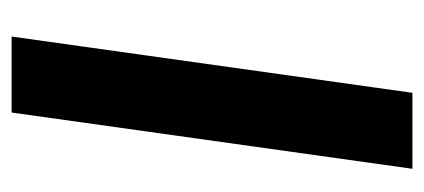

<svg xmlns="http://www.w3.org/2000/svg" viewBox="-220 -511 731 331"><g transform="rotate(90 145.5 -345.5)"><path d="M174 0H43L140 -691H271Z"/></g></svg>

Font: FiraGO Medium
Style: Italic
Weight: 500
Italic angle: -8°
Designer: bBox Type GmbH
Foundry: bBox Type GmbH
Version: Version 1.001